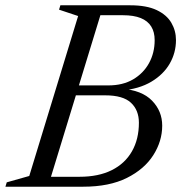

<svg xmlns="http://www.w3.org/2000/svg" viewBox="-46 -705 684 725"><path d="M281 -647.5 308.5 -685H446Q507.5 -685 545.5 -667Q583.5 -649 601 -619Q618.5 -589 618.5 -553.5Q618.5 -506 595 -465Q571.5 -424 525.5 -396.5Q479.5 -369 412 -363L413 -370Q489.5 -364.5 528 -325Q566.5 -285.5 566.5 -230.5Q566.5 -172 532.8 -119Q499 -66 432.8 -33Q366.5 0 268.5 0H99.5L100.5 -37.5H254.5Q326 -37.5 376 -62.5Q426 -87.5 452.2 -133.5Q478.5 -179.5 478.5 -241.5Q478.5 -289 448.5 -317Q418.5 -345 351.5 -345H192.5L201 -382.5H363.5Q417.5 -382.5 456.5 -405.2Q495.5 -428 516.8 -466.8Q538 -505.5 538 -553.5Q538 -584 525 -605Q512 -626 485.5 -636.8Q459 -647.5 418.5 -647.5ZM249 -644.5 177 -668.5 182 -685H344.5L135 0H-25.5L-20.5 -16.5L64.5 -40.5Z"/></svg>

Font: Newsreader 36pt
Style: Italic
Weight: 400
Italic angle: -17°
Designer: Hugues Gentile
Foundry: Production Type
Version: Version 1.003